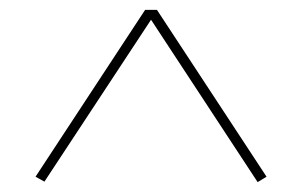

<svg xmlns="http://www.w3.org/2000/svg" viewBox="-20 -764 612 389"><path d="M70 -396 52 -406 274 -744H298L520 -406L502 -395L286 -724Z"/></svg>

Font: Literata 72pt
Style: Bold
Weight: 700
Designer: Latin by Veronika Burian and Jose Scaglione. Greek by Irene Vlachou. Cyrillic by Vera Evstafieva.
Foundry: TypeTogether
Version: Version 3.002